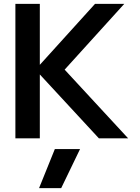

<svg xmlns="http://www.w3.org/2000/svg" viewBox="-20 -719 726 998"><path d="M60 -699H187V-382L474 -699H626L316 -357L646 0H494L187 -332V0H60ZM265 56H396L298 259H183Z"/></svg>

Font: Prompt Medium
Style: Regular
Weight: 500
Designer: Katatrad Team
Foundry: CadsonDemak
Version: Version 1.001